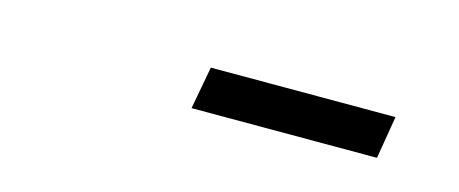

<svg xmlns="http://www.w3.org/2000/svg" viewBox="-23 -745 562 235"><g transform="rotate(15 258.5 -628.0)"><path d="M227 -655H461L452 -601H217Z"/></g></svg>

Font: mr_Source Sans Pro
Style: Italic
Weight: 400
Italic angle: -11°
Designer: Paul D. Hunt
Foundry: Adobe Systems Incorporated
Version: Version 1.036;July 10, 2024;FontCreator 11.5.0.2430 64-bit